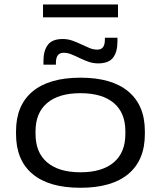

<svg xmlns="http://www.w3.org/2000/svg" viewBox="-20 -852 742 886"><path d="M178.5 -772V-831.5H524.5V-772ZM351 14.5Q206 14.5 130 -49.2Q54 -113 54 -233.5V-246.5Q54 -366 130.2 -429.8Q206.5 -493.5 351.5 -493.5Q496 -493.5 572.2 -429.8Q648.5 -366 648.5 -246.5V-233.5Q648.5 -113 572.2 -49.2Q496 14.5 351 14.5ZM351.5 -57Q451 -57 504.8 -102.5Q558.5 -148 558.5 -233.5V-246.5Q558.5 -331.5 505 -376.8Q451.5 -422 351 -422Q251.5 -422 197.8 -376.8Q144 -331.5 144 -246.5V-233.5Q144 -148 197.8 -102.5Q251.5 -57 351.5 -57ZM433 -559.5Q410 -559.5 388.5 -567Q367 -574.5 347.8 -584Q328.5 -593.5 310 -601Q291.5 -608.5 274.5 -608.5Q255.5 -608.5 246.8 -596.8Q238 -585 238 -562V-553.5H180.5V-571Q180.5 -618 200.8 -645Q221 -672 269.5 -672Q293 -672 314 -664.5Q335 -657 354.8 -647.5Q374.5 -638 392.8 -630.5Q411 -623 428.5 -623Q447.5 -623 455.8 -634.8Q464 -646.5 464 -669.5V-678H522V-660.5Q522 -612.5 501.8 -586Q481.5 -559.5 433 -559.5Z"/></svg>

Font: Anek Latin Expanded
Style: Regular
Weight: 400
Width: 7
Designer: Yesha Goshar
Foundry: Ek Type
Version: Version 1.003